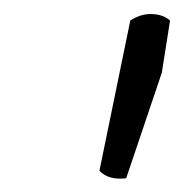

<svg xmlns="http://www.w3.org/2000/svg" viewBox="-20 -922 268 280"><path d="M125 -673 170 -892Q185 -902 201.5 -901.5Q218 -901 228 -892L216 -816L164 -662Q138 -659 125 -673Z"/></svg>

Font: Tillana
Style: Regular
Weight: 400
Designer: Lipi Raval (Devanagari, Latin), Jonny Pinhorn (Latin)
Foundry: Indian Type Foundry
Version: Version 2.002;PS 1.0;hotconv 1.0.79;makeotf.lib2.5.61930; tt